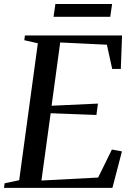

<svg xmlns="http://www.w3.org/2000/svg" viewBox="-32 -916 649 936"><path d="M-12.5 0 -9.5 -22.5 61.5 -37.5 152.5 -705 86.5 -720 89.5 -743H563L557 -580H515L489 -698L261.5 -709L219.5 -400.5L445.5 -411L438 -355.5L215 -364L170 -36L446.5 -50.5L513.5 -187L562.5 -178L516 0ZM238 -896.5H514.5L505.5 -834H229Z"/></svg>

Font: Merriweather 120pt
Style: Italic
Weight: 400
Italic angle: -7.8°
Version: Version 2.101